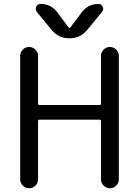

<svg xmlns="http://www.w3.org/2000/svg" viewBox="-20 -999 717 998"><path d="M597.7 -709V-66.4Q597.7 -47.9 584 -34.2Q570.3 -20.5 551.3 -20.5Q532.2 -20.5 518.6 -34.2Q504.9 -47.9 504.9 -66.4V-369.1Q504.9 -377 498 -377H185.5Q177.7 -377 177.7 -369.1V-66.4Q177.7 -47.9 164.1 -34.2Q150.4 -20.5 131.3 -20.5Q112.3 -20.5 98.6 -34.2Q85 -47.9 85 -66.4V-709Q85 -727.5 98.6 -741.2Q112.3 -754.9 131.3 -754.9Q150.4 -754.9 164.1 -741.2Q177.7 -727.5 177.7 -709V-460.9Q177.7 -453.1 185.5 -453.1H498Q504.9 -453.1 504.9 -460.9V-709Q504.9 -727.5 518.6 -741.2Q532.2 -754.9 551.3 -754.9Q570.3 -754.9 584 -741.2Q597.7 -727.5 597.7 -709ZM336.9 -856.4Q340.8 -850.6 345.7 -856.4L406.2 -936.5Q438.5 -978.5 492.2 -978.5Q506.8 -978.5 513.7 -963.9Q516.6 -958 516.6 -952.1Q516.6 -944.3 510.7 -937.5L433.6 -843.8Q397.5 -799.8 340.8 -799.8Q284.2 -799.8 248 -843.8L171.9 -936.5Q166 -944.3 166 -952.1Q166 -958 168 -963.9Q175.8 -978.5 191.4 -978.5Q245.1 -978.5 277.3 -935.5Z"/></svg>

Font: Gen Jyuu Gothic P Regular
Style: Regular
Weight: 400
Designer: [Source Han Sans]
Ryoko NISHIZUKA  (kana & ideographs); Paul D. Hunt (Latin, Greek & Cyrillic); Wenlong ZHANG  (bopomofo
Version: Version 1.002.20150607